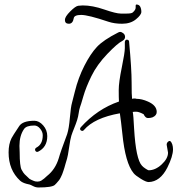

<svg xmlns="http://www.w3.org/2000/svg" viewBox="-20 -805 785 849"><path d="M306 -724Q302 -700 284.5 -700Q267 -700 267 -717Q267 -731 290.5 -754.5Q314 -778 326 -779.5Q338 -781 346 -781Q389 -781 441 -763Q493 -745 514 -745H540Q562 -745 567 -750Q581 -762 580 -773.5Q579 -785 583 -785Q595 -785 600 -775.5Q605 -766 605 -752.5Q605 -739 581 -719.5Q557 -700 520 -700Q486 -700 459 -709Q370 -739 339 -739Q308 -739 306 -724ZM723 -130 717 -165Q717 -175 726 -180.5Q735 -186 742 -166Q745 -156 745 -145Q745 -114 720 -64Q688 -1 637 0Q626 0 602.5 -14.5Q579 -29 571 -39Q534 -83 521 -214Q515 -271 510 -304Q397 -284 351 -230Q347 -225 341.5 -226.5Q336 -228 334.5 -232.5Q333 -237 337 -242Q410 -323 506 -356Q505 -373 505 -407Q505 -441 518.5 -506.5Q532 -572 532 -592.5Q532 -613 532 -619Q532 -625 536.5 -628Q541 -631 546 -628.5Q551 -626 551 -619Q562 -500 562 -441Q562 -382 564 -368Q575 -371 584 -368Q607 -368 634 -356Q673 -339 673 -310Q673 -294 654 -286Q645 -283 634 -283Q623 -283 615 -300Q594 -311 583 -311Q572 -311 567 -310Q570 -297 573 -236Q581 -100 608 -72Q612 -67 622.5 -60Q633 -53 637 -52Q667 -52 695 -78Q723 -104 723 -130ZM150 24Q138 24 126.5 18Q115 12 111 11Q107 10 98 8Q79 3 69 -6Q18 -53 18 -131Q18 -168 31 -194Q36 -204 64 -246Q79 -271 132 -271Q153 -271 171 -250.5Q189 -230 189 -203Q189 -154 148 -134Q143 -132 139 -135Q135 -138 135 -143.5Q135 -149 140 -151V-152Q169 -166 169 -207Q169 -222 157.5 -236Q146 -250 132 -250Q96 -250 86 -234Q66 -205 66 -160Q66 -147 67 -131Q67 -70 75.5 -54.5Q84 -39 89.5 -34Q95 -29 98 -26Q109 -15 110 -14.5Q111 -14 113.5 -12.5Q116 -11 117 -10.5Q118 -10 121.5 -8.5Q125 -7 127 -6Q135 -2 145 -2Q155 -2 162 -6Q175 -14 188 -27Q225 -56 240 -106Q247 -132 277 -212Q285 -237 289 -284.5Q293 -332 298.5 -351Q304 -370 311 -400Q326 -461 353 -514Q380 -567 408.5 -597.5Q437 -628 502 -661Q507 -664 512 -664Q517 -664 525 -658Q533 -652 533 -641.5Q533 -631 521 -624Q500 -614 454.5 -566.5Q409 -519 384.5 -469Q360 -419 348.5 -379Q337 -339 334 -332Q330 -320 328 -305Q326 -290 321 -274Q316 -258 308 -238.5Q300 -219 295.5 -205Q291 -191 285.5 -152.5Q280 -114 276.5 -103.5Q273 -93 269.5 -80Q266 -67 265 -64Q264 -61 260.5 -50Q257 -39 255 -34.5Q253 -30 249 -21.5Q245 -13 241 -8Q228 8 222 13Q209 24 150 24Z"/></svg>

Font: Ruge Boogie
Style: Regular
Weight: 400
Version: Version 1.003